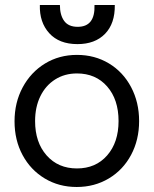

<svg xmlns="http://www.w3.org/2000/svg" viewBox="-20 -736 613 766"><path d="M38 -252Q38 -327 70.5 -387.5Q103 -448 159.5 -482.5Q216 -517 287 -517Q358 -517 414.5 -483Q471 -449 503 -388.5Q535 -328 535 -253Q535 -178 503 -118Q471 -58 414 -24Q357 10 286 10Q215 10 158.5 -24Q102 -58 70 -117.5Q38 -177 38 -252ZM453 -253Q453 -339 407.5 -391Q362 -443 287 -443Q238 -443 200 -419Q162 -395 141 -352Q120 -309 120 -253Q120 -168 166 -116Q212 -64 287 -64Q362 -64 407.5 -116Q453 -168 453 -253ZM139 -716H219Q219 -676 236 -652.5Q253 -629 290 -629Q360 -629 357 -716H438Q439 -642 399 -601Q359 -560 289 -560Q216 -560 176.5 -603.5Q137 -647 139 -716Z"/></svg>

Font: Bellota Text
Style: Bold
Weight: 700
Designer: Kemie Guaida
Foundry: Kemie Guaida
Version: Version 4.001